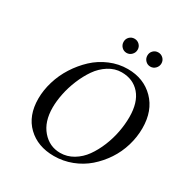

<svg xmlns="http://www.w3.org/2000/svg" viewBox="-191 -983 1092 1141"><g transform="rotate(30 355.5 -412.0)"><path d="M86.9 -240.2Q86.9 -297.9 105 -357.9Q123 -418 157 -471.2Q190.9 -524.4 236.1 -566.7Q281.2 -608.9 339.8 -633.5Q398.4 -658.2 460.9 -658.2Q570.3 -658.2 640.6 -587.2Q710.9 -516.1 710.9 -396Q710.9 -335.4 693.1 -275.6Q675.3 -215.8 641.4 -164.8Q607.4 -113.8 562.3 -74.5Q517.1 -35.2 458.5 -12.7Q399.9 9.8 336.9 9.8Q225.1 9.8 156 -56.9Q86.9 -123.5 86.9 -240.2ZM187 -236.8Q187 -139.6 236.6 -82.3Q286.1 -24.9 359.9 -24.9Q407.2 -24.9 449 -49.8Q490.7 -74.7 519.8 -115.5Q548.8 -156.2 569.8 -207.5Q590.8 -258.8 600.8 -311.8Q610.8 -364.7 610.8 -414.1Q610.8 -515.1 564.2 -569.1Q517.6 -623 439 -623Q392.1 -623 350.1 -596.4Q308.1 -569.8 279.1 -527.8Q250 -485.8 228.8 -434.1Q207.5 -382.3 197.3 -331.5Q187 -280.8 187 -236.8ZM520 -786.1Q520 -806.2 533.9 -820.1Q547.9 -834 567.9 -834Q587.9 -834 602.1 -820.1Q616.2 -806.2 616.2 -786.1Q616.2 -766.1 602.1 -751.5Q587.9 -736.8 567.9 -736.8Q547.9 -736.8 533.9 -751.2Q520 -765.6 520 -786.1ZM356.9 -786.1Q356.9 -806.2 370.8 -820.1Q384.8 -834 404.8 -834Q424.8 -834 439 -820.1Q453.1 -806.2 453.1 -786.1Q453.1 -766.1 439 -751.5Q424.8 -736.8 404.8 -736.8Q384.8 -736.8 370.8 -751.2Q356.9 -765.6 356.9 -786.1Z"/></g></svg>

Font: Common Serif News
Style: Italic
Weight: 450
Italic angle: -12°
Designer: Philipp H. Poll, Khaled Hosny
Foundry: Stefan Peev, Context Ltd.
Version: Version 1.026